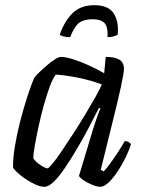

<svg xmlns="http://www.w3.org/2000/svg" viewBox="-20 -719 554 739"><path d="M151 0Q136 0 116 -9Q96 -18 77 -31Q58 -44 45 -56.5Q32 -69 30 -75Q30 -112 37.5 -157Q45 -202 56.5 -247Q68 -292 80 -330.5Q92 -369 101.5 -394Q111 -419 114 -423Q120 -430 133 -442.5Q146 -455 162 -468.5Q178 -482 192 -491Q206 -500 214 -500Q232 -500 259.5 -491.5Q287 -483 319.5 -468.5Q352 -454 381 -437L387 -500Q423 -500 440 -489Q457 -478 457 -454Q457 -438 445.5 -385Q434 -332 413.5 -250.5Q393 -169 368 -66L379 -59Q389 -69 403.5 -89Q418 -109 433.5 -132.5Q449 -156 460 -176Q469 -176 475.5 -172Q482 -168 484 -164Q478 -143 464.5 -115Q451 -87 434 -61Q417 -35 399 -17.5Q381 0 366 0Q354 0 335.5 -7.5Q317 -15 302 -25Q287 -35 284 -42L337 -218Q343 -238 349 -255Q355 -272 359.5 -284.5Q364 -297 367 -301L361 -304Q344 -270 322.5 -229Q301 -188 277 -147.5Q253 -107 230.5 -73.5Q208 -40 187.5 -20Q167 0 151 0ZM163 -71Q167 -71 182 -89Q197 -107 217.5 -137.5Q238 -168 261.5 -204Q285 -240 307 -276.5Q329 -313 346.5 -344Q364 -375 372 -394Q329 -410 282.5 -419.5Q236 -429 195 -432Q184 -419 172 -387Q160 -355 148.5 -313.5Q137 -272 128 -230Q119 -188 113.5 -155.5Q108 -123 108 -110Q117 -96 136 -83.5Q155 -71 163 -71ZM250 -576Q235 -576 224 -579Q213 -582 210 -585Q227 -636 258.5 -667.5Q290 -699 343 -699Q397 -699 417.5 -667.5Q438 -636 433 -585Q428 -582 417.5 -579Q407 -576 394 -576Q396 -617 381.5 -631Q367 -645 336 -645Q303 -645 284.5 -631Q266 -617 250 -576Z"/></svg>

Font: Texturina Medium 12pt Light
Style: Italic
Weight: 300
Italic angle: -11°
Version: Version 1.002